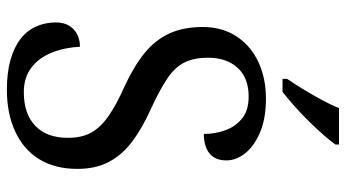

<svg xmlns="http://www.w3.org/2000/svg" viewBox="-238 -732 981 544"><g transform="rotate(90 252.0 -460.5)"><path d="M235 10Q187 10 151 0Q115 -10 91 -28.5Q67 -47 55.5 -73Q44 -99 44 -129Q44 -150 52.5 -165Q61 -180 76.5 -188.5Q92 -197 113 -197Q115 -154 129.5 -117.5Q144 -81 172 -59.5Q200 -38 242 -38Q303 -38 337 -70.5Q371 -103 371 -163Q371 -202 356.5 -228.5Q342 -255 310 -277.5Q278 -300 224 -324Q168 -350 131 -380Q94 -410 75.5 -450Q57 -490 57 -545Q57 -600 83.5 -640.5Q110 -681 156 -702.5Q202 -724 260 -724Q316 -724 355 -707.5Q394 -691 414.5 -665.5Q435 -640 435 -612Q435 -580 415 -564Q395 -548 360 -548Q360 -580 349.5 -609Q339 -638 316 -656.5Q293 -675 254 -675Q201 -675 172.5 -643.5Q144 -612 144 -560Q144 -521 157 -494Q170 -467 201.5 -445.5Q233 -424 287 -399Q343 -374 381 -345.5Q419 -317 439 -279.5Q459 -242 459 -190Q459 -126 431.5 -81.5Q404 -37 353 -13.5Q302 10 235 10ZM204 -784Q219 -806 234.5 -831.5Q250 -857 264 -883Q278 -909 287 -931H390V-921Q381 -908 364 -888.5Q347 -869 325.5 -847Q304 -825 282 -805.5Q260 -786 241 -771H204Z"/></g></svg>

Font: Noto Serif SemiCondensed
Style: Regular
Weight: 400
Width: 4
Designer: Monotype Design Team
Foundry: Monotype Imaging Inc.
Version: Version 2.013